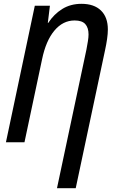

<svg xmlns="http://www.w3.org/2000/svg" viewBox="-20 -744 596 1004"><path d="M432 -485Q436 -507 439.5 -527.5Q443 -548 443 -564Q443 -599 426 -618Q409 -637 370 -637Q309 -637 264.5 -584Q220 -531 200 -434L108 0H11L162 -714H241L230 -624H232Q262 -670 305.5 -697Q349 -724 406 -724Q472 -724 508 -689Q544 -654 544 -590Q544 -568 540 -540Q536 -512 529 -480L376 240H278Z"/></svg>

Font: Noto Sans Condensed Medium
Style: Italic
Weight: 500
Width: 3
Italic angle: -12°
Designer: Monotype Design Team
Foundry: Monotype Imaging Inc.
Version: Version 2.013; ttfautohint (v1.8.4.7-5d5b)